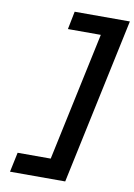

<svg xmlns="http://www.w3.org/2000/svg" viewBox="-96 -713 699 1000"><g transform="rotate(10 254.0 -212.5)"><path d="M216 -652H508L321 227H29L51 123H226L371 -557H197Z"/></g></svg>

Font: GFS Neohellenic Rg
Style: Bold Italic
Weight: 700
Italic angle: -12°
Designer: Designed by Takis Katsoulidis and George D. Matthiopoulos.
Foundry: Designed by Takis Katsoulidis and George D. Matthiopoulos.
Version: Version 1.0